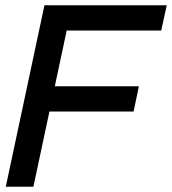

<svg xmlns="http://www.w3.org/2000/svg" viewBox="-20 -710 654 730"><path d="M2 0 149 -690H254L107 0ZM113 -286 133 -382H508L488 -286ZM178 -594 199 -690H614L593 -594Z"/></svg>

Font: Radio Canada Big
Style: Italic
Weight: 400
Italic angle: -12°
Designer: Étienne Aubert Bonn
Foundry: Coppers and Brasses
Version: Version 1.001